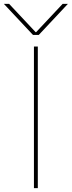

<svg xmlns="http://www.w3.org/2000/svg" viewBox="-44 -970 370 990"><path d="M-24 -950H3L140 -804H142L279 -950H306L156 -790H126ZM131 0V-730H151V0Z"/></svg>

Font: Mplus 1p Thin
Style: Regular
Weight: 250
Version: Version 1.061